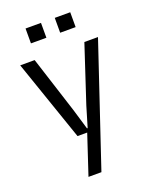

<svg xmlns="http://www.w3.org/2000/svg" viewBox="-161 -764 824 1049"><g transform="rotate(-20 251.0 -239.5)"><path d="M167 200.2 243.2 -29.8H187L24.9 -500H108.9L214.8 -169.9L250 -51.8H253.9L289.1 -169.9L397.9 -500H477.1L242.2 200.2ZM121.1 -592.8V-679.2H210.9V-592.8ZM291 -592.8V-679.2H380.9V-592.8Z"/></g></svg>

Font: TASA Orbiter Text
Style: Regular
Weight: 400
Designer: Weizhong Zhang
Version: Version 1.000;Glyphs 3.1.2 (3151)